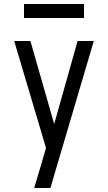

<svg xmlns="http://www.w3.org/2000/svg" viewBox="-20 -940 540 960"><path d="M151 0Q160 -30 169 -60.5Q178 -91 187 -121L210 -200L51 -735H132L251 -320L368 -735H449L232 0ZM100 -850V-920H400V-850Z"/></svg>

Font: Zed Sans
Style: Regular
Weight: 400
Designer: Belleve Invis
Foundry: Belleve Invis
Version: Version 1.0.0; ttfautohint (v1.8.4)